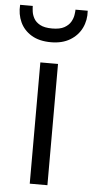

<svg xmlns="http://www.w3.org/2000/svg" viewBox="-73 -844 424 877"><g transform="rotate(5 138.5 -405.0)"><path d="M98 0V-556H179V0ZM138 -652Q84 -652 48.5 -673.5Q13 -695 -3.5 -730.8Q-20 -766.5 -17 -810H41Q41 -800.5 43 -784.8Q45 -769 53.8 -753Q62.5 -737 82.5 -726Q102.5 -715 138 -715Q173.5 -715 193.5 -726.2Q213.5 -737.5 222.8 -753.5Q232 -769.5 234.5 -785.2Q237 -801 237 -810H293Q296 -766.5 278.5 -730.8Q261 -695 225.2 -673.5Q189.5 -652 138 -652Z"/></g></svg>

Font: Merriweather Sans Light
Style: Regular
Weight: 300
Designer: Eben Sorkin
Foundry: Eben Sorkin
Version: Version 2.001; ttfautohint (v1.8.3)